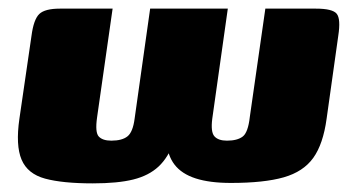

<svg xmlns="http://www.w3.org/2000/svg" viewBox="-20 -419 818 445"><path d="M195 6Q125 6 84.5 -5Q44 -16 30 -49Q16 -82 25 -144L53 -336Q58 -374 71 -386.5Q84 -399 119 -399H241L205 -147Q200 -112 209 -102.5Q218 -93 238 -93Q263 -93 275.5 -103Q288 -113 292 -144L328 -399H508L472 -144Q468 -113 477 -103Q486 -93 506 -93Q530 -93 542.5 -102.5Q555 -112 559 -148L595 -399H712Q751 -399 760.5 -387Q770 -375 764 -336L737 -144Q729 -85 706 -53Q683 -21 637.5 -8Q592 5 515 5Q466 5 433.5 -5.5Q401 -16 384.5 -37.5Q368 -59 366 -92H384Q370 -54 347.5 -33Q325 -12 289 -3Q253 6 195 6Z"/></svg>

Font: Genos Thin ExtraBold
Style: Italic
Weight: 800
Italic angle: -8°
Version: Version 1.010